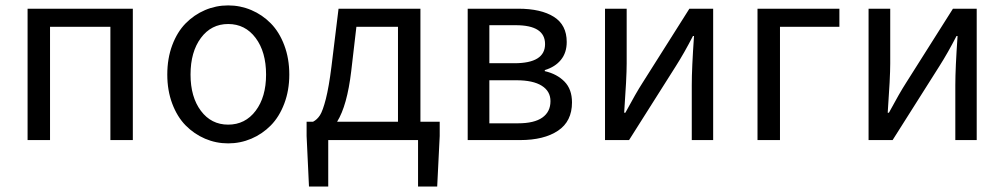

<svg xmlns="http://www.w3.org/2000/svg" viewBox="-20 -518 3714 710"><path d="M82 0V-485.8H471.2V0H388.2V-418.9H165V0Z M598.6 -242.2Q598.6 -301.8 616.9 -350.8Q635.3 -399.9 666.5 -431.6Q697.8 -463.4 738.3 -480.7Q778.8 -498 823.7 -498Q868.7 -498 909.4 -480.7Q950.2 -463.4 981.4 -431.6Q1012.7 -399.9 1031.2 -350.8Q1049.8 -301.8 1049.8 -242.2Q1049.8 -183.6 1031.2 -134.8Q1012.7 -85.9 981.4 -54.2Q950.2 -22.5 909.4 -5.1Q868.7 12.2 823.7 12.2Q778.8 12.2 738.3 -5.1Q697.8 -22.5 666.5 -54.2Q635.3 -85.9 616.9 -134.8Q598.6 -183.6 598.6 -242.2ZM823.7 -57.1Q886.7 -57.1 925.3 -108.2Q963.9 -159.2 963.9 -242.2Q963.9 -326.2 925.3 -377.7Q886.7 -429.2 823.7 -429.2Q761.2 -429.2 722.9 -377.7Q684.6 -326.2 684.6 -242.2Q684.6 -159.2 722.9 -108.2Q761.2 -57.1 823.7 -57.1Z M1278.8 -254.9Q1263.7 -127.4 1226.6 -67.9H1451.7V-418.9H1297.9ZM1193.8 0V171.9H1122.6L1113.8 -15.1V-67.9H1137.7Q1152.8 -75.7 1163.3 -92Q1173.8 -108.4 1185.1 -152.6Q1196.3 -196.8 1205.6 -271L1231.9 -485.8H1534.7V-67.9H1606V-15.1L1596.7 171.9H1525.9V0Z M1709.5 0V-485.8H1896.5Q1980.5 -485.8 2028.1 -455.8Q2075.7 -425.8 2075.7 -362.8Q2075.7 -323.2 2054.4 -296.9Q2033.2 -270.5 1994.6 -258.8V-254.9Q2039.6 -244.6 2067.4 -216.3Q2095.2 -188 2095.2 -139.2Q2095.2 -69.3 2043.5 -34.7Q1991.7 0 1903.3 0ZM1789.6 -284.2H1882.3Q1995.6 -284.2 1995.6 -355Q1995.6 -424.8 1887.2 -424.8H1789.6ZM1789.6 -62H1895.5Q1955.6 -62 1985.6 -83.3Q2015.6 -104.5 2015.6 -144Q2015.6 -180.7 1983.4 -200.9Q1951.2 -221.2 1889.6 -221.2H1789.6Z M2217.3 0V-485.8H2297.4V-283.2Q2297.4 -231.9 2288.1 -101.1H2292.5Q2332.5 -175.3 2355.5 -210.9L2529.3 -485.8H2617.2V0H2538.1V-203.1Q2538.1 -266.1 2546.4 -384.8H2542.5Q2510.3 -322.3 2479.5 -273.9L2306.2 0Z M2781.2 0V-485.8H3084V-418.9H2864.3V0Z M3191.9 0V-485.8H3272V-283.2Q3272 -231.9 3262.7 -101.1H3267.1Q3307.1 -175.3 3330.1 -210.9L3503.9 -485.8H3591.8V0H3512.7V-203.1Q3512.7 -266.1 3521 -384.8H3517.1Q3484.9 -322.3 3454.1 -273.9L3280.8 0Z"/></svg>

Font: Source Sans Pro
Style: Regular
Weight: 400
Designer: Paul D. Hunt
Foundry: Adobe Systems Incorporated
Version: Version 3.006;hotconv 1.0.111;makeotfexe 2.5.65597